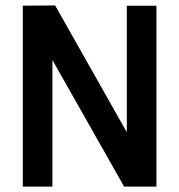

<svg xmlns="http://www.w3.org/2000/svg" viewBox="-20 -687 659 707"><path d="M173 -466V0H64V-666L183 -667L447 -200V-666H556V0H437Z"/></svg>

Font: Epunda Sans SemiBold
Style: Regular
Weight: 600
Designer: Simon Atzbach
Foundry: typofactur
Version: Version 2.204; ttfautohint (v1.8.4.7-5d5b)